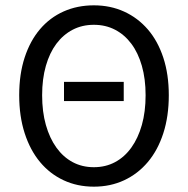

<svg xmlns="http://www.w3.org/2000/svg" viewBox="-20 -688 704 720"><path d="M220 -309V-381H444V-309ZM332 12Q270 12 218.5 -12Q167 -36 130 -80.5Q93 -125 72.5 -188.5Q52 -252 52 -331Q52 -410 72.5 -472.5Q93 -535 130 -578.5Q167 -622 218.5 -645Q270 -668 332 -668Q394 -668 445.5 -644.5Q497 -621 534.5 -577.5Q572 -534 592.5 -471.5Q613 -409 613 -331Q613 -252 592.5 -188.5Q572 -125 534.5 -80.5Q497 -36 445.5 -12Q394 12 332 12ZM332 -61Q376 -61 411.5 -80Q447 -99 472.5 -134.5Q498 -170 512 -219.5Q526 -269 526 -331Q526 -392 512 -441Q498 -490 472.5 -524Q447 -558 411.5 -576.5Q376 -595 332 -595Q288 -595 252.5 -576.5Q217 -558 191.5 -524Q166 -490 152 -441Q138 -392 138 -331Q138 -269 152 -219.5Q166 -170 191.5 -134.5Q217 -99 252.5 -80Q288 -61 332 -61Z"/></svg>

Font: Giro Regular
Style: Regular
Weight: 400
Designer: Paul D. Hunt
Foundry: Adobe Systems Incorporated
Version: Version 1.000;PS 1.0;hotconv 1.0.88;makeotf.lib2.5.647800